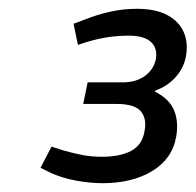

<svg xmlns="http://www.w3.org/2000/svg" viewBox="-20 -831 444 436"><path d="M213 -415Q184 -415 152 -421Q120 -427 94 -439L72 -450L97 -498L122 -490Q146 -483 167 -479Q188 -475 211 -475Q253 -475 278 -488.5Q303 -502 308 -532Q314 -561 300 -578Q286 -595 244 -595H169L179 -644H259Q289 -644 309 -658.5Q329 -673 334 -697Q338 -722 322.5 -736Q307 -750 272 -750Q251 -750 228 -747Q205 -744 175 -735L157 -729L147 -777L171 -786Q201 -798 230.5 -804.5Q260 -811 291 -811Q333 -811 359.5 -797Q386 -783 397 -758.5Q408 -734 402 -702Q397 -676 378.5 -655.5Q360 -635 332 -625V-623Q365 -606 375.5 -580Q386 -554 380 -520Q371 -470 325.5 -442.5Q280 -415 213 -415Z"/></svg>

Font: REM Light
Style: Italic
Weight: 300
Italic angle: -11°
Designer: Octavio Pardo
Foundry: Ashler Design
Version: Version 1.005;gftools[0.9.28]